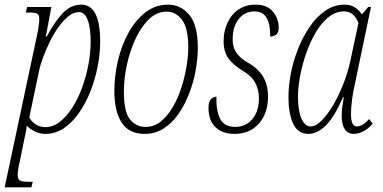

<svg xmlns="http://www.w3.org/2000/svg" viewBox="-51 -566 1649 826"><path d="M108 -413Q113 -436 115.5 -455.5Q118 -475 118 -483Q118 -501 110 -506.5Q102 -512 76 -512H60L66 -536H170L146 -409H150Q187 -477 221 -511.5Q255 -546 299 -546Q340 -546 360 -505.5Q380 -465 380 -387Q380 -337 369.5 -282Q359 -227 339 -175.5Q319 -124 290 -82Q261 -40 224.5 -15Q188 10 144 10Q120 10 99 -0.5Q78 -11 64 -25Q63 -13 60.5 0.5Q58 14 55 26L35 124Q31 140 28 158Q25 176 25 185Q25 205 34.5 210.5Q44 216 70 216H90L84 240H-31ZM143 -19Q177 -19 206.5 -42Q236 -65 260.5 -103.5Q285 -142 302.5 -190Q320 -238 329.5 -289Q339 -340 339 -386Q339 -448 326 -481Q313 -514 289 -514Q265 -514 242.5 -495.5Q220 -477 199.5 -448Q179 -419 162.5 -385Q146 -351 134.5 -319.5Q123 -288 118 -266L75 -61Q84 -43 102.5 -31Q121 -19 143 -19Z M571 10Q504 10 472.5 -38.5Q441 -87 441 -175Q441 -240 456.5 -305.5Q472 -371 502 -425.5Q532 -480 575 -513Q618 -546 672 -546Q726 -546 763 -502.5Q800 -459 800 -360Q800 -315 791 -264.5Q782 -214 763.5 -165.5Q745 -117 717.5 -77Q690 -37 653.5 -13.5Q617 10 571 10ZM575 -20Q612 -20 641 -43.5Q670 -67 692.5 -105.5Q715 -144 729.5 -189.5Q744 -235 751.5 -280.5Q759 -326 759 -363Q759 -444 732.5 -480Q706 -516 666 -516Q624 -516 590.5 -484Q557 -452 532.5 -400Q508 -348 495 -288Q482 -228 482 -171Q482 -84 508.5 -52Q535 -20 575 -20Z M957 10Q907 10 876.5 -18.5Q846 -47 846 -101Q846 -130 857 -140Q868 -150 880 -150Q878 -94 895 -57Q912 -20 962 -20Q1006 -20 1034.5 -53.5Q1063 -87 1063 -144Q1063 -179 1047.5 -209Q1032 -239 993 -262Q955 -284 933 -313Q911 -342 911 -389Q911 -432 927.5 -468Q944 -504 975 -525Q1006 -546 1048 -546Q1098 -546 1123 -516Q1148 -486 1148 -446Q1148 -426 1137.5 -417.5Q1127 -409 1111 -409Q1112 -435 1107 -460Q1102 -485 1087 -501Q1072 -517 1043 -517Q1002 -517 975.5 -483.5Q949 -450 950 -394Q950 -362 966.5 -338.5Q983 -315 1016 -296Q1058 -273 1080 -237.5Q1102 -202 1102 -150Q1102 -79 1063 -34.5Q1024 10 957 10Z M1276 10Q1230 10 1210 -34.5Q1190 -79 1190 -149Q1190 -197 1200.5 -251Q1211 -305 1232 -357.5Q1253 -410 1282.5 -452.5Q1312 -495 1349.5 -520.5Q1387 -546 1432 -546Q1459 -546 1477 -533.5Q1495 -521 1506 -504L1533 -536H1545L1476 -206Q1468 -172 1463.5 -137Q1459 -102 1459 -75Q1459 -22 1484 -22Q1495 -22 1508 -29Q1521 -36 1537 -54L1552 -34Q1535 -13 1513 -1.5Q1491 10 1471 10Q1445 10 1432 -10.5Q1419 -31 1419 -68Q1419 -89 1422 -109Q1425 -129 1428 -148H1425Q1387 -62 1350.5 -26Q1314 10 1276 10ZM1285 -22Q1308 -22 1333.5 -48Q1359 -74 1383.5 -116Q1408 -158 1427 -207.5Q1446 -257 1456 -303L1491 -467Q1472 -517 1429 -517Q1393 -517 1362 -492Q1331 -467 1307 -426Q1283 -385 1266 -336Q1249 -287 1240 -238.5Q1231 -190 1231 -150Q1231 -89 1246 -55.5Q1261 -22 1285 -22Z"/></svg>

Font: Noto Serif ExtraCondensed ExtraLight
Style: Italic
Weight: 200
Width: 2
Italic angle: -12°
Designer: Monotype Design Team
Foundry: Monotype Imaging Inc.
Version: Version 2.014; ttfautohint (v1.8.4.7-5d5b)